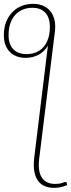

<svg xmlns="http://www.w3.org/2000/svg" viewBox="-34 -766 361 974"><path d="M141.5 18.5 209 -534Q190.5 -503.5 161.2 -488Q132 -472.5 95.5 -472.5Q70 -472.5 49.8 -480.5Q29.5 -488.5 15.2 -503.2Q1 -518 -6.8 -539.2Q-14.5 -560.5 -14.5 -587Q-14.5 -624.5 -3 -654Q8.5 -683.5 28.5 -704.2Q48.5 -725 75.5 -735.8Q102.5 -746.5 133.5 -746.5Q162 -746.5 184.2 -737Q206.5 -727.5 221.2 -709.5Q236 -691.5 242.2 -665.5Q248.5 -639.5 244.5 -606L167.5 17.5L165 37.5Q157 102.5 178.2 134.8Q199.5 167 245.5 167Q268 167 281.2 162Q294.5 157 298.5 157Q300.5 157 302.5 158Q304.5 159 305 163.5L306.5 173Q289.5 180 274 183.5Q258.5 187 241.5 187Q182 187 156.5 147.5Q131 108 139.5 35.5ZM219 -629.5Q219 -676.5 195.8 -701.5Q172.5 -726.5 130.5 -726.5Q104 -726.5 82 -717.5Q60 -708.5 43.8 -691Q27.5 -673.5 18.5 -647.5Q9.5 -621.5 9.5 -587.5Q9.5 -540.5 33.8 -516Q58 -491.5 100 -491.5Q126.5 -491.5 148.2 -500.2Q170 -509 185.8 -526.5Q201.5 -544 210.2 -569.8Q219 -595.5 219 -629.5Z"/></svg>

Font: Lato Thin
Style: Italic
Weight: 200
Italic angle: -7°
Designer: Lukasz Dziedzic
Foundry: tyPoland Lukasz Dziedzic
Version: Version 2.007; 2014-02-27